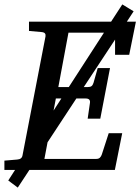

<svg xmlns="http://www.w3.org/2000/svg" viewBox="-35 -769 635 869"><path d="M549.8 -521H485.8V-589.8L344.2 -375H362.8Q373.5 -375 379.2 -379.2Q384.8 -383.3 388.2 -394L407.2 -460.9H462.9L418.9 -231.9H361.8L372.1 -303.2Q375 -323.2 353 -323.2H310.5L180.2 -125L166 -49.8H400.9Q411.6 -49.8 417.2 -55.4Q422.9 -61 425.8 -69.8L457 -166H518.1L484.9 0H98.1L45.4 80.1L2.4 47.9L33.2 0H-15.1V-42L43 -46.9Q64 -48.3 66.9 -65.9L170.9 -604Q172.4 -612.3 168.5 -617.7Q164.6 -623 151.9 -624L96.2 -628.9V-670.9H467.8L518.6 -749L569.8 -717.8L539.1 -670.9H580.1ZM229 -375H276.4L435.5 -621.1H274.9ZM207.5 -268.6 242.7 -323.2H217.8Z"/></svg>

Font: Charis SIL Am
Style: Italic
Weight: 400
Italic angle: -11°
Foundry: SIL International
Version: Version 5.000